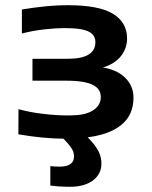

<svg xmlns="http://www.w3.org/2000/svg" viewBox="-20 -527 590 745"><path d="M51.8 -103.5Q92.8 -91.8 145.3 -85.4Q197.8 -79.1 240.7 -79.1Q284.2 -79.1 305.9 -84.5Q327.6 -89.8 342 -99.4Q356.4 -108.9 363.8 -121.8Q371.1 -134.8 371.1 -149.9Q371.1 -165 364.3 -176.8Q357.4 -188.5 341.8 -196.8Q326.2 -205.1 300.3 -209.5Q274.4 -213.9 237.3 -213.9H106V-298.8H230.5Q274.9 -298.8 295.2 -304Q315.4 -309.1 327.6 -317.9Q339.8 -326.7 345 -338.1Q350.1 -349.6 350.1 -362.8Q350.1 -375.5 344.7 -385.7Q339.4 -396 326.7 -403.1Q314 -410.2 290.8 -414.1Q267.6 -418 230.5 -418Q197.3 -418 152.6 -413.1Q107.9 -408.2 64.9 -397V-490.2Q106 -497.1 152.6 -502Q199.2 -506.8 244.6 -506.8Q363.3 -506.8 418.2 -473.6Q473.1 -440.4 473.1 -377Q473.1 -359.9 467.5 -342.8Q461.9 -325.7 450.2 -310.5Q438.5 -295.4 420.7 -283.7Q402.8 -272 378.9 -265.1Q402.8 -261.7 424.6 -252.4Q446.3 -243.2 462.6 -228.3Q479 -213.4 488.5 -193.1Q498 -172.9 498 -147.9Q498 -69.3 432.1 -29.1Q366.2 11.2 232.9 11.2Q190.9 11.2 144.8 6.8Q98.6 2.4 51.3 -5.9ZM175.3 117.7Q186 118.7 194.3 119.1Q202.6 119.6 211.4 119.6Q227.5 119.6 238.3 116.5Q249 113.3 255.4 107.9Q261.7 102.5 264.4 95.5Q267.1 88.4 267.1 80.6Q267.1 73.2 265.6 66.2Q264.2 59.1 258.8 50.3Q253.4 41.5 243.2 29.5Q232.9 17.6 215.3 0H314.5Q333.5 18.6 345.2 33.7Q356.9 48.8 363 61.5Q369.1 74.2 371.3 85.7Q373.5 97.2 373.5 107.9Q373.5 128.9 364.7 145.5Q356 162.1 339.8 173.8Q323.7 185.5 301.5 191.7Q279.3 197.8 252.4 197.8Q231.9 197.8 211.4 196.5Q190.9 195.3 175.3 192.9Z"/></svg>

Font: Code New Roman
Style: Bold
Weight: 700
Monospace: yes
Designer: Sam Radian
Foundry: Code New Roman
Version: Version 1.508 October 19, 2014